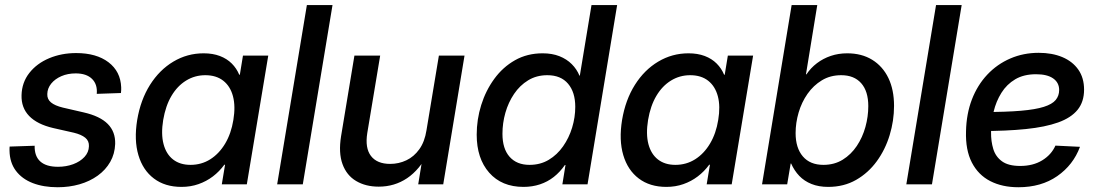

<svg xmlns="http://www.w3.org/2000/svg" viewBox="-20 -748 4454 779"><path d="M213.9 11.7Q156.7 11.7 113 -5.1Q69.3 -22 44.4 -55.2Q19.5 -88.4 18.6 -136.7Q18.6 -141.1 18.6 -145.3Q18.6 -149.4 19 -153.3L120.6 -156.7Q119.6 -114.3 143.6 -92.8Q167.5 -71.3 215.3 -71.3Q248.5 -71.3 276.9 -81.8Q305.2 -92.3 322.8 -111.3Q340.3 -130.4 340.8 -154.8Q341.8 -176.3 325.9 -189.2Q310.1 -202.1 279.8 -209.5L195.8 -228.5Q130.9 -243.7 98.4 -277.3Q65.9 -311 67.4 -361.8Q68.8 -413.6 99.1 -452.1Q129.4 -490.7 179.4 -511.7Q229.5 -532.7 289.1 -532.7Q371.1 -532.7 420.2 -495.4Q469.2 -458 471.7 -394Q471.7 -388.2 471.7 -382.6Q471.7 -377 470.7 -370.6L372.6 -367.2Q376 -405.8 353.3 -428Q330.6 -450.2 287.1 -450.2Q254.9 -450.2 229 -439Q203.1 -427.7 187.7 -408.7Q172.4 -389.6 171.9 -366.7Q170.9 -345.7 186.8 -332.5Q202.6 -319.3 234.9 -311.5L319.3 -292Q385.7 -276.9 417.2 -245.1Q448.7 -213.4 447.3 -164.1Q445.8 -123.5 427.2 -91.1Q408.7 -58.6 376.5 -35.4Q344.2 -12.2 302.5 -0.2Q260.7 11.7 213.9 11.7Z M716.3 10.3Q649.4 10.3 604.5 -23.7Q559.6 -57.6 541.5 -118.7Q523.4 -179.7 536.6 -261.2Q550.3 -342.8 588.6 -403.6Q627 -464.4 683.3 -498Q739.7 -531.7 806.2 -531.7Q843.3 -531.7 872.1 -520.8Q900.9 -509.8 920.4 -490.2Q939.9 -470.7 950.7 -444.8H953.1L965.8 -522.5H1068.4L981.4 0H879.9L893.1 -79.6H890.1Q870.1 -52.2 843.8 -32.2Q817.4 -12.2 785.4 -1Q753.4 10.3 716.3 10.3ZM752.9 -79.1Q797.4 -79.1 833.3 -101.8Q869.1 -124.5 893.6 -165.5Q918 -206.5 926.8 -261.2Q936 -316.4 925.3 -357.2Q914.6 -397.9 886 -420.4Q857.4 -442.9 813 -442.9Q770.5 -442.9 735.1 -421.1Q699.7 -399.4 675.8 -359.1Q651.9 -318.8 642.1 -261.2Q632.8 -204.1 643.6 -163.3Q654.3 -122.6 682.4 -100.8Q710.4 -79.1 752.9 -79.1Z M1329.1 -727.5 1208.5 0H1104.5L1225.1 -727.5Z M1516.6 9.3Q1463.4 9.3 1424.8 -13.7Q1386.2 -36.6 1369.6 -82.3Q1353 -127.9 1363.8 -195.3L1418 -522.5H1522.5L1470.2 -208.5Q1460.4 -147.5 1485.1 -115.2Q1509.8 -83 1563 -83Q1598.1 -83 1628.9 -97.7Q1659.7 -112.3 1681.4 -142.6Q1703.1 -172.9 1710.4 -219.7L1760.7 -522.5H1864.7L1778.3 0H1676.8L1697.8 -129.4H1718.8Q1682.6 -59.1 1631.6 -24.9Q1580.6 9.3 1516.6 9.3Z M2104 10.3Q2015.6 10.3 1964.8 -47.4Q1914.1 -105 1914.1 -201.7Q1914.1 -263.2 1932.4 -321.8Q1950.7 -380.4 1985.4 -428Q2020 -475.6 2069.6 -503.7Q2119.1 -531.7 2181.6 -531.7Q2220.2 -531.7 2249.8 -520Q2279.3 -508.3 2299.8 -487.8Q2320.3 -467.3 2331.1 -440.9H2332.5L2379.9 -727.5H2483.9L2363.8 0H2261.7L2274.4 -78.6H2272Q2252 -49.8 2226.8 -30Q2201.7 -10.3 2170.7 0Q2139.6 10.3 2104 10.3ZM2128.4 -79.1Q2172.4 -79.1 2206.5 -99.6Q2240.7 -120.1 2264.6 -154.3Q2288.6 -188.5 2301.3 -230.2Q2314 -272 2314 -314.5Q2314 -374 2284.7 -408.4Q2255.4 -442.9 2200.7 -442.9Q2156.7 -442.9 2122.8 -422.1Q2088.9 -401.4 2065.7 -366.9Q2042.5 -332.5 2030.5 -290.5Q2018.6 -248.5 2018.6 -205.1Q2018.6 -144.5 2047.6 -111.8Q2076.7 -79.1 2128.4 -79.1Z M2683.6 10.3Q2616.7 10.3 2571.8 -23.7Q2526.9 -57.6 2508.8 -118.7Q2490.7 -179.7 2503.9 -261.2Q2517.6 -342.8 2555.9 -403.6Q2594.2 -464.4 2650.6 -498Q2707 -531.7 2773.4 -531.7Q2810.5 -531.7 2839.4 -520.8Q2868.2 -509.8 2887.7 -490.2Q2907.2 -470.7 2918 -444.8H2920.4L2933.1 -522.5H3035.6L2948.7 0H2847.2L2860.4 -79.6H2857.4Q2837.4 -52.2 2811 -32.2Q2784.7 -12.2 2752.7 -1Q2720.7 10.3 2683.6 10.3ZM2720.2 -79.1Q2764.6 -79.1 2800.5 -101.8Q2836.4 -124.5 2860.8 -165.5Q2885.3 -206.5 2894 -261.2Q2903.3 -316.4 2892.6 -357.2Q2881.8 -397.9 2853.3 -420.4Q2824.7 -442.9 2780.3 -442.9Q2737.8 -442.9 2702.4 -421.1Q2667 -399.4 2643.1 -359.1Q2619.1 -318.8 2609.4 -261.2Q2600.1 -204.1 2610.8 -163.3Q2621.6 -122.6 2649.7 -100.8Q2677.7 -79.1 2720.2 -79.1Z M3340.3 10.3Q3301.8 10.3 3272.5 -1.5Q3243.2 -13.2 3222.9 -34.4Q3202.6 -55.7 3189.9 -84.5H3188L3173.8 0H3071.8L3191.9 -727.5H3295.9L3250 -446.3H3252Q3269.5 -472.7 3294.7 -491.7Q3319.8 -510.7 3350.8 -521.2Q3381.8 -531.7 3417.5 -531.7Q3476.1 -531.7 3518.8 -505.4Q3561.5 -479 3584.5 -431.4Q3607.4 -383.8 3607.4 -318.4Q3607.4 -258.3 3589.6 -199.7Q3571.8 -141.1 3537.4 -93.8Q3502.9 -46.4 3453.4 -18.1Q3403.8 10.3 3340.3 10.3ZM3320.8 -79.1Q3365.2 -79.1 3399.2 -100.1Q3433.1 -121.1 3456.3 -155.8Q3479.5 -190.4 3491.2 -232.7Q3502.9 -274.9 3502.9 -317.4Q3502.9 -377.9 3474.1 -410.4Q3445.3 -442.9 3393.1 -442.9Q3348.6 -442.9 3314.5 -422.1Q3280.3 -401.4 3256.3 -367.2Q3232.4 -333 3220.2 -291.3Q3208 -249.5 3208 -208Q3208 -147.9 3237.3 -113.5Q3266.6 -79.1 3320.8 -79.1Z M3881.8 -727.5 3761.2 0H3657.2L3777.8 -727.5Z M4111.8 11.7Q4046.4 11.7 3997.8 -13.2Q3949.2 -38.1 3923.1 -88.6Q3897 -139.2 3899.4 -215.3Q3900.9 -286.1 3923.3 -344.5Q3945.8 -402.8 3985.8 -445.3Q4025.9 -487.8 4079.1 -510.7Q4132.3 -533.7 4194.3 -533.7Q4248.5 -533.7 4290 -516.4Q4331.5 -499 4355 -465.6Q4378.4 -432.1 4378.4 -384.3Q4378.4 -335 4352.1 -302.5Q4325.7 -270 4273.2 -251.2Q4220.7 -232.4 4142.3 -224.4Q4064 -216.3 3959 -216.3L3971.7 -293.5Q4062.5 -293.5 4121.8 -298.6Q4181.2 -303.7 4215.1 -314.5Q4249 -325.2 4263.2 -342.3Q4277.3 -359.4 4277.3 -382.8Q4277.3 -412.6 4253.2 -429.7Q4229 -446.8 4183.6 -446.8Q4133.8 -446.8 4099.1 -426.3Q4064.5 -405.8 4043 -371.3Q4021.5 -336.9 4011.5 -295.4Q4001.5 -253.9 4001 -211.4Q4000.5 -174.8 4010 -143.6Q4019.5 -112.3 4045.4 -93.5Q4071.3 -74.7 4119.1 -74.7Q4171.4 -74.7 4208.5 -97.4Q4245.6 -120.1 4262.2 -157.2L4361.8 -152.3Q4334.5 -78.6 4269.5 -33.4Q4204.6 11.7 4111.8 11.7Z"/></svg>

Font: Inter 28pt Medium
Style: Italic
Weight: 500
Italic angle: -9.3988°
Designer: Rasmus Andersson
Foundry: rsms
Version: Version 4.001;git-66647c0bb